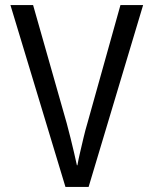

<svg xmlns="http://www.w3.org/2000/svg" viewBox="-20 -734 603 754"><path d="M237 0 21 -714H110L242 -250Q250 -221 257 -192Q264 -163 270.5 -136Q277 -109 282 -85H284Q288 -108 294.5 -135.5Q301 -163 308 -193Q315 -223 324 -253L453 -714H542L328 0Z"/></svg>

Font: Noto Sans Mono SemiCondensed
Style: Regular
Weight: 400
Width: 4
Designer: Monotype Design Team
Foundry: Monotype Imaging Inc.
Version: Version 2.010